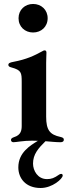

<svg xmlns="http://www.w3.org/2000/svg" viewBox="-20 -707 343 965"><path d="M47.9 7.8C60.7 7.8 96.9 0 141 0C151.3 0 161.2 0.4 170.5 0.7C132.8 24.1 72.1 58.9 72.1 134.2C72.1 188.2 108.3 237.9 184.3 237.9C243.6 237.9 295.1 191.1 295.1 175.4C295.1 170.8 293.3 166.9 287.3 166.9C283.4 166.9 280.5 168.7 277.3 170.5C252.5 187.9 238.6 193.2 216.3 193.2C169.4 193.2 146 150.6 146 115.1C146 68.5 172.2 38.7 208.5 2.8C237.2 5 261 7.8 283.7 7.8C290.8 7.8 300.8 6 300.8 -5C300.8 -12.4 296.2 -16 283.7 -18.8C230.8 -30.2 212 -52.6 212 -120.7V-391.3C212 -409.8 213.4 -431.8 213.4 -442.5C213.4 -450.3 210.2 -453.8 204.5 -453.8C200.6 -453.8 198.2 -452.8 193.5 -449.9C151.6 -426.8 113.3 -408.7 47.9 -396.3C31.6 -393.1 22 -390.3 22 -381C22 -373.6 27.3 -370.7 38 -367.9C87.4 -354.4 89.1 -341.6 89.1 -294.7V-75.3C89.1 -52.9 85.9 -28.4 50.8 -17.8C39.1 -13.8 35.2 -9.6 35.2 -3.6C35.2 3.6 40.5 7.8 47.9 7.8ZM73.2 -615.4C73.2 -572.8 105.1 -543.7 146.3 -543.7C187.5 -543.7 219.5 -572.8 219.5 -615.4C219.5 -657.7 187.5 -687.1 146.3 -687.1C105.1 -687.1 73.2 -657.7 73.2 -615.4Z"/></svg>

Font: Margiela Serif Semibold
Style: Regular
Weight: 600
Designer: Andreas Faust, Stefan Endress
Version: Version 1.002;FEAKit 1.0